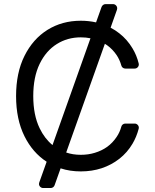

<svg xmlns="http://www.w3.org/2000/svg" viewBox="-20 -840 767 952"><path d="M280.5 -5.3 250.7 78.5Q248.6 84.5 243.3 88.4Q237.9 92.3 231.2 92.3H194.2Q185.7 92.3 179.5 86.3Q173.3 80.3 173.3 71.7Q173.3 69.6 174.7 64.6L211.3 -38Q141.7 -83.1 101.2 -164.8Q59.7 -248.6 59.7 -363.6Q59.7 -479 101.2 -562.5Q143.1 -646.7 215.2 -691.8Q288 -737.2 380.7 -737.2Q419.7 -737.2 456.3 -729L483.7 -805.8Q486.2 -811.8 491.5 -815.7Q496.8 -819.6 503.6 -819.6H540.1Q549 -819.6 555 -813.4Q561.1 -807.2 561.1 -798.7Q561.1 -795.1 560 -791.9L528.4 -702.8Q552.6 -690 571.7 -674.7Q610.8 -644.2 637.1 -600.1Q657.7 -566.1 667.6 -525.9Q668.3 -522.4 668.3 -520.6Q668.3 -512.1 662.3 -506Q656.2 -500 647.7 -500H601.6Q594.5 -500 589 -504.1Q583.5 -508.2 581.7 -514.9Q573.5 -544 558.2 -566.8Q538.4 -595.9 511.4 -615.4Q503.2 -621.1 500 -622.9L308.2 -83.8Q341.3 -72.4 380.7 -72.4Q418 -72.4 450.3 -82.4Q484.4 -92.7 511.4 -111.9Q538.7 -131.7 558.2 -160.9Q573.9 -183.9 581.7 -212.4Q583.5 -219.1 589 -223.2Q594.5 -227.3 601.6 -227.3H647.7Q656.2 -227.3 662.3 -221.2Q668.3 -215.2 668.3 -206.7Q668.3 -204.9 667.6 -201.3Q656.6 -160.2 637.1 -127.5Q611.2 -83.5 571.7 -52.6Q532.3 -22 484.4 -6Q436.1 9.9 380.7 9.9Q326.7 9.9 280.5 -5.3ZM176.5 -204.2Q201.3 -152.7 240.4 -120.7L428.6 -650.2Q405.9 -654.8 380.7 -654.8Q314.3 -654.8 261.4 -621.4Q208.1 -588.1 176.5 -523.1Q144.9 -457.7 144.9 -363.6Q144.9 -269.5 176.5 -204.2Z"/></svg>

Font: DeltaSans
Style: Regular
Weight: 400
Designer: Rasmus Andersson
Foundry: rsms
Version: Version 3.012